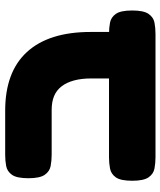

<svg xmlns="http://www.w3.org/2000/svg" viewBox="42 -668 635 760"><g transform="rotate(-90 360.0 -288.5)"><path d="M521 9Q485 9 465 -2.5Q445 -14 437 -33.5Q429 -53 429 -77V-245Q429 -284 421 -313.5Q413 -343 397.5 -363Q382 -383 359 -392.5Q336 -402 304 -402H127Q104 -402 82.5 -406Q61 -410 47.5 -429.5Q34 -449 34 -494Q34 -540 47.5 -559Q61 -578 82 -582Q103 -586 126 -586H301Q378 -586 436 -564.5Q494 -543 533.5 -500Q573 -457 593 -394Q613 -331 613 -247V-84Q613 -58 605.5 -37Q598 -16 578.5 -3.5Q559 9 521 9ZM117 9Q94 9 72.5 5Q51 1 37.5 -18.5Q24 -38 24 -83Q24 -129 37.5 -148Q51 -167 72.5 -171Q94 -175 116 -175H606Q629 -175 650 -171Q671 -167 684.5 -148Q698 -129 698 -83Q698 -38 684.5 -18.5Q671 1 650 5Q629 9 605 9Z"/></g></svg>

Font: Fredoka SemiExpanded
Style: Bold
Weight: 700
Width: 6
Designer: Ben Nathan
Foundry: Milena B. Brandão, Ben Nathan
Version: Version 2.001